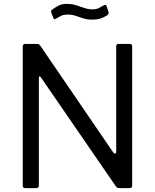

<svg xmlns="http://www.w3.org/2000/svg" viewBox="-20 -968 797 988"><path d="M649 -742Q660 -742 660 -730V-12Q660 -6 656.5 -3Q653 0 647 0H598Q592 0 587 -1Q582 -2 577 -8L191 -569Q186 -576 183 -575Q180 -574 180 -568V-13Q180 0 166 0H110Q97 0 97 -13V-728Q97 -742 110 -742H167Q175 -742 179 -740.5Q183 -739 188 -732L563 -183Q569 -176 573.5 -178Q578 -180 578 -186V-730Q578 -742 590 -742ZM531 -889Q520 -882 501.5 -874.5Q483 -867 455 -867Q429 -867 408.5 -873.5Q388 -880 369.5 -886.5Q351 -893 328 -893Q306 -893 293.5 -886Q281 -879 268 -872Q263 -869 259.5 -869.5Q256 -870 254 -877L244 -903Q243 -909 243 -911.5Q243 -914 248 -918Q264 -930 281 -939Q298 -948 324 -948Q349 -948 370 -941.5Q391 -935 412.5 -927.5Q434 -920 456 -920Q475 -920 487.5 -926Q500 -932 513 -940Q519 -943 523 -942.5Q527 -942 529 -935L539 -904Q541 -897 531 -889Z"/></svg>

Font: Libre Franklin Thin
Style: Regular
Weight: 400
Version: Version 3.000